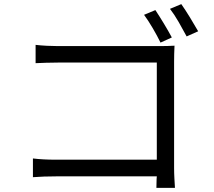

<svg xmlns="http://www.w3.org/2000/svg" viewBox="-20 -874 1040 933"><path d="M815 -692 760 -667Q744 -700 722 -737.5Q700 -775 680 -802L735 -825Q753 -798 776 -760Q799 -722 815 -692ZM826 -574V-58Q826 -33 827.5 -6Q829 21 830 36Q830 37 830 39H740Q740 26 741 -4Q742 -10 742 -17H253Q192 -17 140 -13V-104Q188 -98 251 -98H742V-570H263Q235 -570 203.5 -569Q172 -568 153 -567V-656Q178 -653 208 -651.5Q238 -650 262 -650H754Q773 -650 793 -650.5Q813 -651 828 -652Q826 -610 826 -574ZM806 -831 861 -854Q880 -827 903 -789.5Q926 -752 943 -722L887 -697Q870 -729 848.5 -766.5Q827 -804 806 -831Z"/></svg>

Font: Noto Sans CJK KR Regular (TTF)
Style: Regular
Weight: 400
Designer: Ryoko NISHIZUKA 西塚涼子 (kana & ideographs); Paul D. Hunt (Latin, Greek & Cyrillic); Wenlong ZHANG 张文龙 (bopomofo); Sandoll 
Foundry: Adobe Systems Incorporated
Version: Version 1.004;PS 1.004;hotconv 1.0.82;makeotf.lib2.5.63406